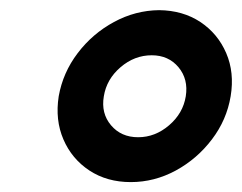

<svg xmlns="http://www.w3.org/2000/svg" viewBox="-20 -753 479 380"><path d="M238.8 -392.6Q191.9 -392.6 157 -415.5Q122.1 -438.5 105.5 -477.1Q88.9 -515.6 96.2 -562.5Q104.5 -609.4 133.8 -647.9Q163.1 -686.5 205.6 -709.5Q248 -732.4 294.9 -732.9Q341.8 -732.4 376.5 -709.5Q411.1 -686.5 427.7 -647.9Q444.3 -609.4 436.5 -562.5Q428.7 -515.6 399.4 -477.1Q370.1 -438.5 327.9 -415.5Q285.6 -392.6 238.8 -392.6ZM253.4 -481.4Q287.1 -481.4 314.7 -505.1Q342.3 -528.8 347.7 -562.5Q353 -596.2 333.3 -619.9Q313.5 -643.6 280.3 -643.6Q246.1 -643.6 218.5 -619.9Q190.9 -596.2 185.5 -562.5Q179.7 -528.8 199.7 -505.1Q219.7 -481.4 253.4 -481.4Z"/></svg>

Font: Inter Display SemiBold
Style: Italic
Weight: 600
Italic angle: -9.39999°
Designer: Rasmus Andersson
Foundry: rsms
Version: Version 4.000;git-a52131595